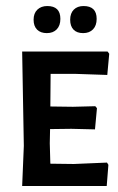

<svg xmlns="http://www.w3.org/2000/svg" viewBox="-20 -623 395 643"><path d="M138.3 -602.8Q182.2 -602.8 182.2 -559.8Q182.2 -537.4 170.1 -524.8Q157.9 -512.1 136.9 -512.1Q115.9 -512.1 104.2 -523.8Q92.5 -535.5 92.5 -557Q92.5 -578.5 105.1 -590.7Q117.8 -602.8 138.3 -602.8ZM259.8 -602.8Q303.7 -602.8 303.7 -559.8Q303.7 -537.4 291.6 -524.8Q279.4 -512.1 258.4 -512.1Q237.4 -512.1 226.2 -523.8Q215 -535.5 215 -557Q215 -578.5 227.1 -590.7Q239.3 -602.8 259.8 -602.8ZM343 -71 337.4 0H54.2L59.8 -134.6L54.2 -450.5H340.2L345.8 -443L339.3 -372L229.9 -375.7H149.5L148.6 -266.4L224.3 -265.4L299.1 -267.3L304.7 -260.7L298.1 -189.7L218.7 -191.6L147.7 -190.7L146.7 -143L148.6 -74.8L227.1 -73.8L338.3 -78.5Z"/></svg>

Font: Gurajada
Style: Regular
Weight: 400
Designer: Purushoth Kumar Guthula
Foundry: SiliconAndhra, USA.
Version: Version 1.0.3; ttfautohint (v1.2.42-39fb)